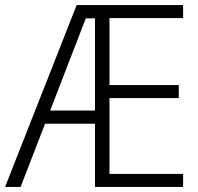

<svg xmlns="http://www.w3.org/2000/svg" viewBox="-21 -734 779 754"><path d="M698 0H352V-248H156L60 0H-1L280 -714H698V-663H409V-400H681V-349H409V-51H698ZM176 -300H352V-662H316Z"/></svg>

Font: Noto Sans Gurmukhi UI SemiCondensed Light
Style: Regular
Weight: 300
Width: 4
Designer: Jelle Bosma - Monotype Design Team
Foundry: Monotype Imaging Inc.
Version: Version 2.004; ttfautohint (v1.8.4.7-5d5b)